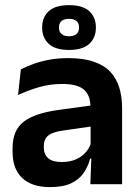

<svg xmlns="http://www.w3.org/2000/svg" viewBox="-20 -734 556 765"><path d="M340 0 344.5 -120 341 -131V-284.5L340.5 -306.5Q340.5 -354.5 314.2 -377Q288 -399.5 228.5 -399.5Q178 -399.5 133.8 -386.2Q89.5 -373 52 -355.5L63 -457.5Q85 -469 113.2 -479.2Q141.5 -489.5 176.5 -496Q211.5 -502.5 252 -502.5Q312 -502.5 353.5 -488.2Q395 -474 419.8 -447.5Q444.5 -421 455.5 -384.2Q466.5 -347.5 466.5 -303V0ZM179.5 11.5Q106.5 11.5 68.2 -25Q30 -61.5 30 -129V-143Q30 -214.5 74 -248.8Q118 -283 213.5 -296L352.5 -315L360 -232.5L232 -214Q190 -208.5 172.2 -194Q154.5 -179.5 154.5 -151.5V-146.5Q154.5 -119 171.8 -103.8Q189 -88.5 226 -88.5Q259 -88.5 282.5 -99Q306 -109.5 321.2 -126.8Q336.5 -144 343 -165.5L361 -102H339Q331 -70.5 313.2 -44.8Q295.5 -19 263.5 -3.8Q231.5 11.5 179.5 11.5ZM148 -623V-625.5Q148 -665 174 -689.2Q200 -713.5 255 -713.5Q310 -713.5 336 -689.2Q362 -665 362 -625.5V-623Q362 -584 336 -559.5Q310 -535 255 -535Q200 -535 174 -559.5Q148 -584 148 -623ZM215 -623.5Q215 -607.5 225.2 -598.5Q235.5 -589.5 255 -589.5Q274.5 -589.5 284.8 -598.5Q295 -607.5 295 -623.5V-625Q295 -641.5 284.8 -650.2Q274.5 -659 255 -659Q235.5 -659 225.2 -650.2Q215 -641.5 215 -625Z"/></svg>

Font: Anek Latin Medium SemiBold
Style: Regular
Weight: 600
Version: Version 1.003